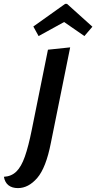

<svg xmlns="http://www.w3.org/2000/svg" viewBox="-122 -765 494 985"><path d="M-30 200Q-60 200 -78.5 185.5Q-97 171 -102 142Q-64 140 -38.5 115.5Q-13 91 5.5 38.5Q24 -14 41 -99L124 -510L238 -522L139 -32Q114 96 69 148Q24 200 -30 200ZM76 -580 49 -629 212 -745H222L352 -628L311 -580L207 -652Z"/></svg>

Font: Sansita Swashed
Style: Regular
Weight: 400
Designer: Pablo Cosgaya
Foundry: Omnibus-Type
Version: Version 1.003; ttfautohint (v1.8.3)